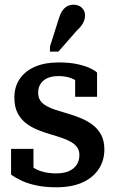

<svg xmlns="http://www.w3.org/2000/svg" viewBox="-20 -785 488 815"><path d="M317 -127Q317 -146 308 -159Q299 -172 283 -181.5Q267 -191 246 -198.5Q225 -206 200 -213Q170 -222 142 -233Q114 -244 91 -261.5Q68 -279 54.5 -305.5Q41 -332 41 -371Q41 -417 64 -450.5Q87 -484 129 -502Q171 -520 228 -520Q274 -520 307 -513Q340 -506 361.5 -496Q383 -486 392 -477V-374H299V-462Q311 -462 318.5 -458.5Q326 -455 329.5 -448.5Q333 -442 333 -434Q333 -426 330 -417Q320 -432 304.5 -442Q289 -452 270 -457Q251 -462 229 -462Q186 -462 164 -442.5Q142 -423 142 -392Q142 -371 151.5 -357.5Q161 -344 178.5 -334.5Q196 -325 217.5 -318Q239 -311 264 -304Q292 -296 320.5 -284.5Q349 -273 372 -256Q395 -239 409 -213.5Q423 -188 423 -151Q423 -103 398.5 -66.5Q374 -30 329 -10Q284 10 219 10Q173 10 136.5 2.5Q100 -5 73 -17.5Q46 -30 27 -44V-153H122V-34Q107 -43 99 -52Q91 -61 87.5 -69.5Q84 -78 85.5 -86.5Q87 -95 91 -101Q106 -83 125 -71.5Q144 -60 167.5 -54.5Q191 -49 219 -49Q249 -49 271 -58Q293 -67 305 -85Q317 -103 317 -127ZM229 -704Q235 -724 243.5 -737.5Q252 -751 264.5 -758Q277 -765 292 -765Q314 -765 327.5 -752Q341 -739 341 -719Q341 -708 337 -697Q333 -686 325 -675.5Q317 -665 305 -654L228 -566H192V-587Z"/></svg>

Font: Roboto Serif 28pt Condensed Medium
Style: Regular
Weight: 500
Width: 3
Designer: Greg Gazdowicz
Foundry: Commercial Type
Version: Version 1.008